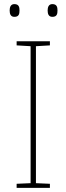

<svg xmlns="http://www.w3.org/2000/svg" viewBox="-20 -915 323 935"><path d="M27 -864C27 -847 32 -833 50 -833C72 -833 75 -847 75 -864C75 -880 72 -895 50 -895C32 -895 27 -880 27 -864ZM212 -864C212 -847 217 -833 235 -833C257 -833 260 -847 260 -864C260 -880 257 -895 235 -895C217 -895 212 -880 212 -864ZM223 0V-20L155 -23V-690L223 -694V-714H61V-694L129 -690V-23L61 -20V0Z"/></svg>

Font: Noto Sans Ethiopic Thin
Style: Regular
Weight: 100
Designer: Monotype Design Team
Foundry: Monotype Imaging Inc.
Version: Version 2.102